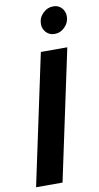

<svg xmlns="http://www.w3.org/2000/svg" viewBox="-101 -970 526 1015"><g transform="rotate(-10 162.0 -463.0)"><path d="M7 0 156 -700H298L149 0ZM245 -781Q218 -781 200 -799.5Q182 -818 182 -845Q182 -878 206 -902Q230 -926 263 -926Q289 -926 306.5 -907.5Q324 -889 324 -862Q324 -830 300.5 -805.5Q277 -781 245 -781Z"/></g></svg>

Font: Red Hat Display
Style: Bold Italic
Weight: 700
Italic angle: -12°
Designer: Pentagram, MCKL
Foundry: Pentagram, MCKL
Version: Version 1.023; ttfautohint (v1.8.3)